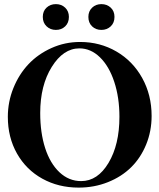

<svg xmlns="http://www.w3.org/2000/svg" viewBox="-20 -875 755 909"><path d="M398.4 -794.9Q398.4 -821.8 416 -838.6Q433.6 -855.5 460 -855.5Q486.3 -855.5 504.2 -838.9Q522 -822.3 522 -794.9Q522 -767.1 504.2 -750.2Q486.3 -733.4 460 -733.4Q433.6 -733.4 416 -750.2Q398.4 -767.1 398.4 -794.9ZM306.2 -794.9Q306.2 -767.1 288.6 -750.2Q271 -733.4 244.6 -733.4Q218.3 -733.4 200.4 -750.5Q182.6 -767.6 182.6 -794.9Q182.6 -822.3 200.4 -838.9Q218.3 -855.5 244.6 -855.5Q271 -855.5 288.6 -838.6Q306.2 -821.8 306.2 -794.9ZM352.5 13.2Q256.8 13.2 180.4 -29.1Q104 -71.3 60.5 -147.9Q17.1 -224.6 17.1 -321.8Q17.1 -393.1 43.5 -458.3Q69.8 -523.4 115 -571.3Q160.2 -619.1 223.9 -647.7Q287.6 -676.3 358.9 -676.3Q453.6 -676.3 531.2 -631.1Q608.9 -585.9 653.3 -505.6Q697.8 -425.3 697.8 -326.2Q697.8 -253.9 671.9 -190.7Q646 -127.4 600.6 -82.8Q555.2 -38.1 490.7 -12.5Q426.3 13.2 352.5 13.2ZM364.3 -17.6Q442.4 -17.6 493.9 -104Q545.4 -190.4 545.4 -321.8Q545.4 -413.1 521 -487.3Q496.6 -561.5 453.1 -603.8Q409.7 -646 356 -646Q279.8 -646 225.1 -558.3Q170.4 -470.7 170.4 -339.8Q170.4 -246.6 193.8 -173.8Q217.3 -101.1 261.7 -59.3Q306.2 -17.6 364.3 -17.6Z"/></svg>

Font: Elstob 18pt SemiBold
Style: Regular
Weight: 600
Designer: Peter S. Baker
Version: Version 1.015